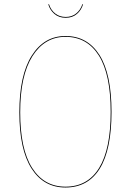

<svg xmlns="http://www.w3.org/2000/svg" viewBox="-20 -856 604 886"><path d="M202.6 -836.4H206.1Q214.4 -810.1 234.6 -793.9Q254.9 -777.8 283.2 -777.8Q311.5 -777.8 331.5 -793.9Q351.6 -810.1 359.9 -836.4H363.3Q356 -810.1 335.4 -792Q314.9 -773.9 283.2 -773.9Q251.5 -773.9 230.7 -792Q210 -810.1 202.6 -836.4ZM282.2 -689.9Q383.3 -689.9 439 -602.3Q494.6 -514.6 494.6 -339.8Q494.6 -165.5 440.4 -78.1Q386.2 9.3 282.2 9.3Q181.6 9.3 125.5 -78.4Q69.3 -166 69.3 -337.9Q69.3 -509.3 126.7 -599.6Q184.1 -689.9 282.2 -689.9ZM282.2 -686Q186 -686 129.6 -596.7Q73.2 -507.3 73.2 -337.9Q73.2 -168 128.2 -81.3Q183.1 5.4 282.2 5.4Q384.3 5.4 437.5 -81.1Q490.7 -167.5 490.7 -339.8Q490.7 -512.7 436.3 -599.4Q381.8 -686 282.2 -686Z"/></svg>

Font: Fira Sans Compressed Four
Style: Regular
Weight: 100
Width: 1
Designer: Carrois Corporate & Edenspiekermann AG
Foundry: Carrois Corporate GbR & Edenspiekermann AG
Version: Version 4.203;PS 004.203;hotconv 1.0.88;makeotf.lib2.5.64775